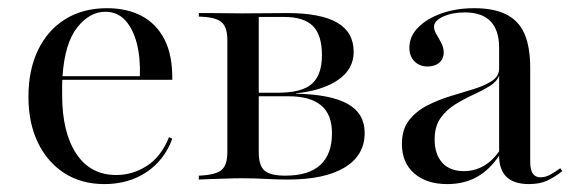

<svg xmlns="http://www.w3.org/2000/svg" viewBox="-20 -447 1425 478"><path d="M239.5 11.3Q183.1 11.3 140.7 -15.7Q98.4 -42.7 74.6 -91.5Q50.8 -140.3 50.8 -206.5Q50.8 -272.6 74.6 -322.2Q98.4 -371.8 142.3 -399.2Q186.3 -426.6 246.8 -426.6Q296 -426.6 332.7 -407.3Q369.4 -387.9 389.5 -348.8Q409.7 -309.7 408.9 -248.4H103.2L102.4 -257.3H328.2Q329.8 -303.2 320.6 -339.1Q311.3 -375 291.9 -396.4Q272.6 -417.7 241.9 -417.7Q203.2 -417.7 172.2 -378.6Q141.1 -339.5 135.5 -255.6V-254Q134.7 -243.5 134.7 -232.7Q134.7 -221.8 134.7 -210.5Q134.7 -117.7 169.8 -64.5Q204.8 -11.3 269.4 -11.3Q310.5 -11.3 346 -34.3Q381.5 -57.3 400.8 -105.6L408.9 -101.6Q389.5 -48.4 344.8 -18.5Q300 11.3 239.5 11.3Z M475 0V-9.7Q516.1 -11.3 531 -23.4Q546 -35.5 546 -67.7V-347.6Q546 -379.8 531 -392.3Q516.1 -404.8 475 -405.6V-414.5Q485.5 -414.5 503.2 -414.5Q521 -414.5 541.9 -414.1Q562.9 -413.7 582.3 -413.7Q612.1 -413.7 640.3 -414.1Q668.5 -414.5 694.4 -414.5Q778.2 -414.5 819.4 -390.7Q860.5 -366.9 860.5 -317.7Q860.5 -275 822.2 -248.4Q783.9 -221.8 716.9 -214.5V-213.7Q803.2 -212.1 845.6 -188.3Q887.9 -164.5 887.9 -116.1Q887.9 -60.5 838.3 -30.2Q788.7 0 696.8 0Q670.2 0 641.5 -1.6Q612.9 -3.2 582.3 -3.2Q563.7 -3.2 542.7 -2.4Q521.8 -1.6 503.6 -1.2Q485.5 -0.8 475 0ZM690.3 -9.7Q748.4 -9.7 777.4 -36.3Q806.5 -62.9 806.5 -115.3Q806.5 -162.1 779.4 -184.7Q752.4 -207.3 698.4 -207.3H599.2V-216.1H671Q731.5 -216.1 756.5 -238.3Q781.5 -260.5 781.5 -309.7Q781.5 -359.7 758.9 -382.3Q736.3 -404.8 687.9 -404.8H621.8L624.2 -407.3V-67.7Q624.2 -34.7 638.7 -22.2Q653.2 -9.7 690.3 -9.7Z M1093.5 11.3Q1041.9 11.3 1011.3 -15.3Q980.6 -41.9 980.6 -88.7Q980.6 -125 998.4 -147.6Q1016.1 -170.2 1043.5 -184.3Q1071 -198.4 1101.6 -207.7Q1132.3 -216.9 1159.7 -225.4Q1187.1 -233.9 1204.8 -245.6Q1222.6 -257.3 1222.6 -276.6V-328.2Q1222.6 -371.8 1201.2 -394Q1179.8 -416.1 1137.1 -416.1Q1105.6 -416.1 1083.1 -405.6Q1060.5 -395.2 1060.5 -380.6Q1060.5 -371.8 1066.5 -361.7Q1072.6 -351.6 1078.6 -339.9Q1084.7 -328.2 1084.7 -316.1Q1084.7 -300.8 1073.8 -291.1Q1062.9 -281.5 1044.4 -281.5Q1024.2 -281.5 1011.7 -294.4Q999.2 -307.3 999.2 -328.2Q999.2 -356.5 1021 -378.6Q1042.7 -400.8 1079.4 -413.7Q1116.1 -426.6 1160.5 -426.6Q1209.7 -426.6 1240.7 -410.9Q1271.8 -395.2 1285.9 -362.5Q1300 -329.8 1300 -277.4V-43.5Q1300 -24.2 1306.5 -14.9Q1312.9 -5.6 1325.8 -5.6Q1338.7 -5.6 1351.2 -12.9Q1363.7 -20.2 1375 -28.2L1379.8 -21Q1360.5 -5.6 1341.9 2.8Q1323.4 11.3 1296.8 11.3Q1222.6 11.3 1222.6 -59.7Q1199.2 -24.2 1167.3 -6.5Q1135.5 11.3 1093.5 11.3ZM1134.7 -21Q1161.3 -21 1183.5 -33.5Q1205.6 -46 1222.6 -70.2V-258.9Q1216.9 -243.5 1199.2 -232.7Q1181.5 -221.8 1158.5 -211.3Q1135.5 -200.8 1113.3 -187.1Q1091.1 -173.4 1076.6 -152.8Q1062.1 -132.3 1062.1 -100Q1062.1 -62.9 1081 -41.9Q1100 -21 1134.7 -21Z"/></svg>

Font: Playfair 144pt
Style: Regular
Weight: 400
Designer: Claus Eggers Sørensen
Foundry: Claus Eggers Sørensen
Version: Version 2.001;gftools[0.9.30]